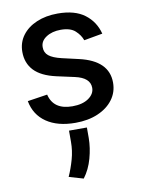

<svg xmlns="http://www.w3.org/2000/svg" viewBox="-93 -616 722 977"><g transform="rotate(-10 268.0 -128.0)"><path d="M480.1 -412.3 383.9 -395.2Q374.6 -422.6 349.6 -445.5Q324.6 -468.4 274.9 -468.4Q229.8 -468.4 199.4 -448.3Q169 -428.3 169.4 -396.7Q169 -369 189.5 -352.5Q209.9 -335.9 255 -325.3L341.6 -305.4Q490.8 -271 490.8 -157.7Q490.8 -108.3 462.5 -70.3Q434.3 -32.3 384.1 -10.7Q333.8 11 267.8 11Q175.8 11 118.3 -28.2Q60.7 -67.5 47.2 -139.9L149.9 -155.5Q169 -74.6 267 -74.6Q319.2 -74.6 350.5 -96.4Q381.7 -118.3 381.7 -149.9Q381.7 -202.1 304.7 -219.1L212.4 -239.3Q135.7 -256.4 99.4 -294.7Q63.2 -333.1 63.2 -391Q63.2 -439.3 90.2 -475.7Q117.2 -512.1 164.8 -532.3Q212.4 -552.6 273.8 -552.6Q362.2 -552.6 413 -514.2Q463.8 -475.9 480.1 -412.3ZM320 44.4V98.7Q319.6 149.5 304.7 203.3Q289.8 257.1 259.2 297.6L185 275.9Q202.8 236.2 215.2 191.9Q227.6 147.7 227.6 102.6V44.4Z"/></g></svg>

Font: Inter UI Medium
Style: Regular
Weight: 500
Designer: Rasmus Andersson
Foundry: rsms
Version: 3.2;8d6f07862